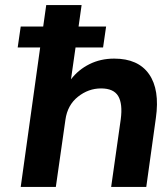

<svg xmlns="http://www.w3.org/2000/svg" viewBox="-20 -740 666 760"><path d="M420 0 458 -268Q466 -329 448 -359.5Q430 -390 380 -390Q330 -390 288.5 -357Q247 -324 239 -266L201 0H62L139 -552H50L62 -635H151L163 -720H303L291 -635H400L388 -552H279L261 -426Q290 -464 334 -486Q378 -508 432 -508Q527 -508 570 -446.5Q613 -385 597 -273L559 0Z"/></svg>

Font: Host Grotesk ExtraBold
Style: Italic
Weight: 800
Italic angle: -8°
Designer: Doğukan Karapınar
Foundry: Element Type
Version: Version 1.003; ttfautohint (v1.8.4.7-5d5b)